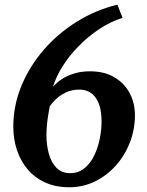

<svg xmlns="http://www.w3.org/2000/svg" viewBox="-20 -784 626 817"><path d="M274.7 12.8Q217.1 12.8 172.5 -7.4Q128 -27.6 97.8 -63.2Q67.6 -98.8 52.1 -145.4Q36.6 -192.1 36.6 -244.9Q36.6 -334.1 70.6 -417.2Q104.5 -500.3 164.8 -570.4Q225.1 -640.6 305.6 -691Q386.2 -741.3 479.4 -764.2L501.6 -708.2Q450.5 -692.1 403.1 -660.8Q355.7 -629.4 315.7 -588.7Q275.6 -548.1 247.2 -503.2Q218.7 -458.3 205.4 -414.7Q219.4 -431 241.4 -446.1Q263.5 -461.1 294.1 -470.8Q324.6 -480.6 363.4 -480.6Q423.1 -480.6 465.7 -455.8Q508.4 -431.1 531.3 -388.7Q554.2 -346.3 554.2 -293.3Q554.2 -233.4 532.9 -178.3Q511.6 -123.2 473.5 -80.2Q435.4 -37.3 384.5 -12.2Q333.6 12.8 274.7 12.8ZM278.3 -47.2Q313.4 -47.2 338.7 -67.6Q364.1 -88 380.3 -121Q396.4 -154.1 404.3 -192.4Q412.1 -230.7 412.1 -266.7Q412.1 -315.2 399.7 -345.2Q387.2 -375.3 366.2 -389Q345.1 -402.8 319.2 -402.8Q285.4 -402.8 260 -390.5Q234.7 -378.2 217.7 -361.6Q200.7 -344.9 191.7 -331.9Q187.2 -308.5 184.1 -288.1Q181 -267.7 179.4 -248Q177.7 -228.4 177.7 -207.2Q177.7 -167.2 187.6 -130.6Q197.5 -94 219.6 -70.6Q241.7 -47.2 278.3 -47.2Z"/></svg>

Font: Merriweather Light
Style: Italic
Weight: 300
Italic angle: -7.8°
Designer: Eben Sorkin
Foundry: Eben Sorkin
Version: Version 2.101